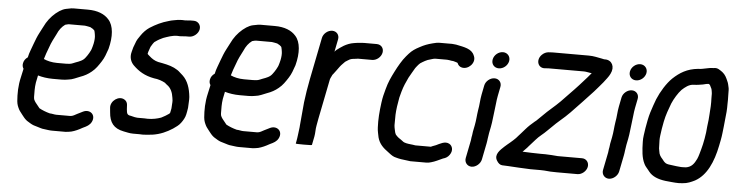

<svg xmlns="http://www.w3.org/2000/svg" viewBox="-52 -1011 5565 1456"><g transform="rotate(5 2730.5 -283.0)"><path d="M346.4 58C316.2 50.1 287.8 38.8 264.8 26L232 -15C226.1 -22.3 223.9 -28.2 219.4 -37C215.9 -48.7 216.2 -63.7 216.4 -82C215.7 -119.3 216.3 -152.7 227.3 -197L232.1 -221C264.3 -211.3 304.4 -205 345.9 -205H411.9C430.4 -205 447.6 -206.9 463.9 -210C495.1 -212.8 523.5 -228.4 549.5 -238C583.1 -249.7 610.3 -264.5 636.1 -286C665.1 -308.8 684.4 -338.3 704.9 -370C723.8 -398.9 734.5 -430.4 747.4 -468C772.4 -563.4 766.8 -646.2 725.9 -691C693.7 -728.3 640.7 -751 564.9 -751H457.9C445.9 -751 433.3 -749.3 419.9 -746L399.1 -742C383.8 -738.7 367.7 -731.7 350.9 -721C313.8 -696.8 280.8 -662.5 256.2 -622C242.5 -599.2 228.1 -566.1 214.2 -542C200.7 -516.7 189.5 -487.7 178.2 -457C166.6 -421.6 150.8 -389.8 143.1 -351C125.3 -339 114.5 -323.3 110.7 -304C107.5 -288 110 -274 118.3 -262L115.7 -249C111.4 -231 107.8 -214.3 104.7 -199C87.8 -128.9 88.3 -67.8 92.6 -13C95.1 13.8 102.9 30.4 112.2 49C119.4 62.6 131.6 75.1 140.4 88L154 105C159.9 112.3 165.7 118.3 171.4 123C181.3 132.7 197.3 139.3 209.5 148C223.4 156.4 241 162.5 259.7 167C279 172.1 293.4 179.5 316.9 181C336.5 183.2 353.3 187 374.7 187H477.7C491.3 187 508.1 182.8 520.9 181C546.8 174.8 579 159.7 600.7 147C603.7 145 606.3 143.7 608.5 143C633.6 131.5 656.7 120 669.7 94C696.9 39.5 647.3 -2.5 595.4 23C582.1 30.8 567.3 36 553.2 44C540.2 51 520.4 64 502.2 64H396.2C380.1 64 363.4 58 346.4 58ZM433.4 -628H553.4C560.4 -626.7 565.9 -625.8 569.9 -625.5C578.9 -624.7 587.7 -621.2 596.8 -620L597.6 -619L613.8 -610C617.9 -607.3 621.9 -604 625.8 -600C626.7 -598 627.7 -596.3 628.8 -595C631.9 -587.2 633.2 -572 634.8 -565C638.4 -547.1 636.3 -522.2 631.4 -498C628.6 -483.9 623.7 -468.1 620 -456L616 -446C608 -431 602.5 -418.3 593 -405.5C584.3 -393.8 577.7 -382.4 566.5 -373C543.8 -354.1 513.9 -348.2 487.1 -336C473.3 -329.7 455 -328 436.5 -328H367.5C328.1 -328 291 -337.1 265.7 -349C270.2 -365 274.7 -379.3 279.3 -392L296.4 -438C310.8 -480.7 325.9 -506.9 344.6 -544C358.9 -577.8 378.5 -603.6 404.2 -622H405.2C413.9 -623.7 424.1 -628 433.4 -628Z M1373.1 -737H1350.1C1338.1 -737 1321.6 -734 1307.5 -734C1298.3 -734.7 1290.1 -735 1282.7 -735C1272.1 -735 1261.9 -734.3 1252.3 -733C1228.2 -727.9 1208.4 -726.6 1185.5 -719C1130.7 -704.2 1086.4 -681.8 1042.6 -654C1018.8 -638.2 996.2 -614.4 979.8 -590C966.2 -571.6 952.5 -551.3 945.4 -528C936.6 -507.2 928.8 -485 924 -461C911.4 -415.5 928.7 -380 950.7 -359C991.1 -319.5 1037.7 -289.2 1110.1 -276C1143.2 -272.9 1174 -261.6 1196.7 -249C1201.1 -243.5 1207.6 -239.1 1212.9 -235C1242.3 -214.9 1256.8 -180.7 1262.1 -141L1265 -120C1265.8 -102.5 1262 -78 1262 -60L1255.4 -27L1249.8 -19C1232.5 -6.3 1210.9 5.9 1190.8 16C1162 26.7 1126.6 34 1090.2 34C1082.3 33.3 1073.4 33 1063.4 33H1013.4C1009.4 33 1005.8 32.7 1002.6 32L989 30C980.9 27.3 971.3 25 960.4 23C929.7 19.5 929.4 6.2 925.8 -24L923.8 -59C922.3 -75 914.9 -87.2 901.6 -95.5C856.8 -123.5 793.8 -76.5 798 -25L801.2 9C806.9 86.7 838.8 129.9 915.1 145C940.6 149.1 959 156 988.9 156H1038.9C1046.9 156 1054.1 156.3 1060.7 157C1079.5 157 1098.6 154.5 1114.5 153L1134.9 151C1195.3 142 1242.4 120.1 1287.8 91C1309.9 75.5 1329.4 62.9 1344.6 42C1358 24 1372.9 0.5 1378 -25L1382.2 -46C1384.2 -56 1385.8 -65.7 1387 -75C1387 -100.6 1391.6 -134.5 1389.5 -158C1383 -223.1 1364.8 -280 1323.5 -318C1309.6 -331.5 1303.1 -335 1292.1 -346C1279.2 -356.8 1269 -360 1254.7 -369C1219.4 -385.9 1176.5 -393.5 1131.3 -402C1103.9 -408.4 1081.8 -423.2 1064.6 -439C1058.9 -444.5 1051.2 -449.5 1046 -456L1049 -471C1052.9 -483 1059.2 -498 1063 -511C1071.4 -523.1 1082.6 -548.5 1096.8 -555C1114.1 -567.9 1133.2 -577.9 1153.2 -587C1184.7 -598 1219.8 -612 1258.2 -612C1264.2 -612 1270.8 -611.7 1278 -611C1293.6 -611 1311.3 -614 1325.6 -614H1348.6C1381.6 -614 1416.2 -642 1422.8 -675C1429.3 -708 1406.2 -737 1373.1 -737Z M1769.4 58C1739.2 50.1 1710.8 38.8 1687.8 26L1655 -15C1649.1 -22.3 1646.9 -28.2 1642.4 -37C1638.9 -48.7 1639.2 -63.7 1639.4 -82C1638.7 -119.3 1639.3 -152.7 1650.3 -197L1655.1 -221C1687.3 -211.3 1727.4 -205 1768.9 -205H1834.9C1853.4 -205 1870.6 -206.9 1886.9 -210C1918.1 -212.8 1946.5 -228.4 1972.5 -238C2006.1 -249.7 2033.3 -264.5 2059.1 -286C2088.1 -308.8 2107.4 -338.3 2127.9 -370C2146.8 -398.9 2157.5 -430.4 2170.4 -468C2195.4 -563.4 2189.8 -646.2 2148.9 -691C2116.7 -728.3 2063.7 -751 1987.9 -751H1880.9C1868.9 -751 1856.3 -749.3 1842.9 -746L1822.1 -742C1806.8 -738.7 1790.7 -731.7 1773.9 -721C1736.8 -696.8 1703.8 -662.5 1679.2 -622C1665.5 -599.2 1651.1 -566.1 1637.2 -542C1623.7 -516.7 1612.5 -487.7 1601.2 -457C1589.6 -421.6 1573.8 -389.8 1566.1 -351C1548.3 -339 1537.5 -323.3 1533.7 -304C1530.5 -288 1533 -274 1541.3 -262L1538.7 -249C1534.4 -231 1530.8 -214.3 1527.7 -199C1510.8 -128.9 1511.3 -67.8 1515.6 -13C1518.1 13.8 1525.9 30.4 1535.2 49C1542.4 62.6 1554.6 75.1 1563.4 88L1577 105C1582.9 112.3 1588.7 118.3 1594.4 123C1604.3 132.7 1620.3 139.3 1632.5 148C1646.4 156.4 1664 162.5 1682.7 167C1702 172.1 1716.4 179.5 1739.9 181C1759.5 183.2 1776.3 187 1797.7 187H1900.7C1914.3 187 1931.1 182.8 1943.9 181C1969.8 174.8 2002 159.7 2023.7 147C2026.7 145 2029.3 143.7 2031.5 143C2056.6 131.5 2079.7 120 2092.7 94C2119.9 39.5 2070.3 -2.5 2018.4 23C2005.1 30.8 1990.3 36 1976.2 44C1963.2 51 1943.4 64 1925.2 64H1819.2C1803.1 64 1786.4 58 1769.4 58ZM1856.4 -628H1976.4C1983.4 -626.7 1988.9 -625.8 1992.9 -625.5C2001.9 -624.7 2010.7 -621.2 2019.8 -620L2020.6 -619L2036.8 -610C2040.9 -607.3 2044.9 -604 2048.8 -600C2049.7 -598 2050.7 -596.3 2051.8 -595C2054.9 -587.2 2056.2 -572 2057.8 -565C2061.4 -547.1 2059.3 -522.2 2054.4 -498C2051.6 -483.9 2046.7 -468.1 2043 -456L2039 -446C2031 -431 2025.5 -418.3 2016 -405.5C2007.3 -393.8 2000.7 -382.4 1989.5 -373C1966.8 -354.1 1936.9 -348.2 1910.1 -336C1896.3 -329.7 1878 -328 1859.5 -328H1790.5C1751.1 -328 1714 -337.1 1688.7 -349C1693.2 -365 1697.7 -379.3 1702.3 -392L1719.4 -438C1733.8 -480.7 1748.9 -506.9 1767.6 -544C1781.9 -577.8 1801.5 -603.6 1827.2 -622H1828.2C1836.9 -623.7 1847.1 -628 1856.4 -628Z M2352.1 -692 2288.3 -372C2276.2 -311.6 2266.5 -249.1 2259.7 -194C2254.8 -131.6 2248 -71.7 2243.2 -11C2243.5 -9 2243.4 -7 2243 -5C2237.4 33.8 2234.8 71.3 2227.2 109L2224.4 123C2224 125 2244.2 126 2284.8 126C2326.2 126 2347 125 2347.4 123L2360.2 59C2366.2 29.3 2363.2 4.1 2369.4 -27C2372.2 -44.3 2375.4 -62 2379 -80L2439.7 -384C2441.6 -393.8 2454.8 -414.7 2455.8 -420C2457.6 -422 2459.8 -424.7 2462.4 -428C2480.2 -452.3 2489.5 -463.1 2506.2 -487C2519 -503.9 2529.5 -511.8 2543.2 -527C2556.7 -534.9 2566.8 -543.2 2577.4 -548C2590.8 -554.1 2608.3 -555.1 2625.2 -557L2637.6 -559H2745.6C2779.7 -559 2813.1 -586.5 2819.9 -620.5C2826.7 -654.5 2804.3 -682 2770.2 -682H2675.2C2667.8 -682 2660.8 -681.7 2654 -681C2646.6 -681 2639.2 -680.3 2631.6 -679L2615.2 -677C2608.9 -675.7 2602.7 -674.7 2596.6 -674C2568.7 -669.8 2544.2 -659.4 2522.2 -647L2494.6 -629C2479 -618.2 2464.2 -607.7 2456 -596L2475.1 -692C2481.8 -725.3 2459.3 -753 2425.8 -753C2392.4 -753 2358.8 -725.3 2352.1 -692Z M3513.4 -653 3510 -661C3490.1 -709.3 3433.5 -716.9 3370.7 -730L3351.1 -732C3342.1 -733.3 3332.5 -733.7 3322.3 -733H3248.3C3228.1 -733 3209.3 -729.1 3191.5 -724C3154.8 -714.5 3129.1 -704.9 3096.2 -687C3063.6 -669.9 3041.3 -655.6 3017.6 -629L2999.4 -608C2972.3 -576.8 2943.7 -526.4 2922.8 -485C2900.1 -440 2881.6 -402 2867.5 -348C2856 -305 2850.8 -288.2 2844.5 -243C2834.8 -171.4 2830.6 -112.6 2833.6 -53C2834.2 -25.2 2841.8 -1 2845.6 22C2859.1 71.8 2890.1 99.9 2929.4 128L2939.9 136C2954.2 147.1 2971.4 159.3 2991.5 163C3014.9 170.1 3042.3 174.1 3070.7 177L3086.3 179C3095.2 181 3105.7 181.7 3117.9 181H3220.9C3234.9 181 3247.6 179 3259.1 175C3287.9 167.5 3317.8 151.9 3344.1 140C3344.9 139.3 3345.6 139 3346.3 139C3367.4 133.3 3382.7 124.1 3395.3 106C3420.3 70.3 3407.2 36.2 3384.3 23.5C3350.7 4.9 3312.2 30.4 3284.4 43C3273 48.2 3258.3 51.6 3247.4 58H3128.4C3122 56.7 3115.9 55.7 3110 55L3092.4 53C3071.3 50.6 3043.4 47 3031.8 36C3020.8 26.6 3011 21.3 2999.4 13C2992 8.9 2987.2 1.7 2980.8 -4C2973.7 -9.4 2971.6 -17.4 2968.2 -26C2965 -43.4 2959.3 -59.6 2958.2 -81C2958.2 -108.7 2958.4 -130.5 2958.9 -160C2960.1 -195.8 2968 -250.4 2976.5 -293C2979.7 -305.7 2983.7 -320.7 2988.5 -338C3000.8 -381.7 3015 -412.1 3032.6 -449C3042.8 -468.7 3067.6 -509.2 3077 -526L3087.8 -540C3096.8 -550.7 3102 -557.7 3110.8 -565C3130.5 -577.8 3159.7 -596.1 3185 -601C3195.4 -603.8 3211 -610 3223.8 -610H3303.8C3306.6 -610.7 3309.3 -610.7 3311.8 -610L3330.4 -608C3339.5 -606.1 3350.1 -604 3359.6 -604C3369.7 -600.4 3384 -598.2 3393.4 -593C3399.9 -576.8 3409.5 -565.7 3428 -561C3477.4 -548.5 3532.7 -603.6 3513.4 -653Z M3609.8 -440 3595.9 -370C3587.6 -328.7 3588 -290.5 3579.9 -250C3573.2 -207.7 3572.9 -174.8 3564.4 -132L3554.8 -84C3552.8 -74 3551.6 -64.7 3551.2 -56L3548.4 -42C3546.7 -33.3 3545.6 -24.7 3545.2 -16L3518 120C3511.5 153 3534.6 182 3567.7 182C3600.7 182 3634.5 153 3641 120L3665.8 -4C3669.4 -16.9 3668.9 -29.5 3671.4 -42C3674 -54.9 3675.1 -70.8 3677.8 -84L3687.4 -132C3696.3 -176.8 3697.2 -210.6 3703.9 -255C3709.9 -292.7 3711.2 -331.7 3718.9 -370L3732.8 -440C3739.5 -473.3 3717 -501 3683.5 -501C3650.1 -501 3616.5 -473.3 3609.8 -440ZM3656.4 -643C3649.3 -607.8 3672.7 -579 3708.1 -579C3742.1 -579 3774.9 -605.8 3781.8 -640C3788.7 -674.8 3764.3 -704 3730 -704C3696.1 -704 3663.2 -677.2 3656.4 -643Z M4445.6 107C4452.2 74 4430.1 45 4397 45H4212C4180.4 42.9 4149 39 4116.2 39H4080.2C4034.1 39 3995.1 36.6 3949 35H3943C3958.6 17.6 3971.1 8.2 3986.2 -11C4002.1 -29.4 4014.6 -41.9 4032.6 -63C4058.2 -93.4 4089.8 -113.2 4116.2 -141L4147.1 -171C4157.1 -181 4167.1 -190.7 4176.9 -200L4206.1 -226C4229.3 -245.3 4257.8 -271.6 4279.7 -294C4331.2 -347.4 4392.7 -412.2 4443.2 -467C4464.1 -492.1 4488.8 -517.8 4508.4 -543C4524.9 -565.6 4544.8 -587.5 4556.2 -612C4584.4 -666.8 4557.7 -717 4506.1 -717H4498.1C4493.1 -718.3 4487 -719.7 4479.9 -721C4446.9 -726.7 4418.6 -735 4379.7 -735H4107.7C4101.7 -735 4093.7 -734.7 4083.5 -734L4071.3 -733C4054.3 -731 4038.9 -723.5 4025.3 -710.5C3981.9 -669 4002.9 -605.8 4056.8 -610L4069 -611C4075.8 -611.7 4080.5 -612 4083.2 -612H4355.2C4360.5 -612 4364.8 -611.7 4368 -611C4378.8 -608.5 4392.3 -607.8 4402.8 -605C4406.1 -605 4409.7 -604.7 4413.6 -604C4395.9 -581.9 4375 -558.5 4356.4 -538C4320 -496 4268.4 -442.9 4229.5 -403C4189.7 -359.1 4144.9 -320.5 4101.3 -282C4080.9 -263 4056.5 -237.9 4036.7 -219C4029.9 -211.7 4022.7 -205.3 4014.9 -200C4004.4 -190.7 3993.1 -180.7 3980.9 -170C3961.5 -152.2 3937.5 -123 3919.6 -103C3907.1 -90.4 3896.4 -76.2 3884.8 -64C3872.4 -52.7 3859 -37.9 3844.4 -27L3821.6 -8C3815.2 -2.7 3808.7 3 3802.2 9C3773.4 35.9 3730 73.6 3755.4 118C3767.3 138.7 3781.5 149.7 3797.9 151C3805.2 151 3812.8 151.3 3820.7 152C3827.3 152 3834.6 152.3 3842.5 153C3895.1 156.8 3958.3 159.6 4013.7 162H4091.7C4101.7 162 4111.3 162.3 4120.5 163C4149.8 166.8 4182.7 168 4216.5 168H4372.5C4405.5 168 4439 140 4445.6 107Z M4654.8 -440 4640.9 -370C4632.6 -328.7 4633 -290.5 4624.9 -250C4618.2 -207.7 4617.9 -174.8 4609.4 -132L4599.8 -84C4597.8 -74 4596.6 -64.7 4596.2 -56L4593.4 -42C4591.7 -33.3 4590.6 -24.7 4590.2 -16L4563 120C4556.5 153 4579.6 182 4612.7 182C4645.7 182 4679.5 153 4686 120L4710.8 -4C4714.4 -16.9 4713.9 -29.5 4716.4 -42C4719 -54.9 4720.1 -70.8 4722.8 -84L4732.4 -132C4741.3 -176.8 4742.2 -210.6 4748.9 -255C4754.9 -292.7 4756.2 -331.7 4763.9 -370L4777.8 -440C4784.5 -473.3 4762 -501 4728.5 -501C4695.1 -501 4661.5 -473.3 4654.8 -440ZM4701.4 -643C4694.3 -607.8 4717.7 -579 4753.1 -579C4787.1 -579 4819.9 -605.8 4826.8 -640C4833.7 -674.8 4809.3 -704 4775 -704C4741.1 -704 4708.2 -677.2 4701.4 -643Z M5215.1 -707C5131.4 -698.8 5076.6 -664.4 5025 -616C4983.9 -576.3 4942.8 -509.8 4917.6 -449L4900.1 -401C4887.2 -364.7 4875.6 -328.8 4867.1 -286C4863 -265.3 4859.2 -245 4855.9 -225C4850.9 -186.2 4843.1 -151 4844.8 -119C4846.2 -54.6 4849.6 2.2 4872.6 47C4880.2 63.2 4890.3 72.9 4900.8 86L4914.4 103C4940.6 135.7 4984.3 153.7 5040.9 161C5076.6 163.8 5106.8 169 5145.3 169C5155.4 168.3 5164.9 167.7 5173.7 167C5209.3 165 5238.2 151.4 5265.4 138C5352.1 90.5 5399 -15 5423.9 -140L5432.9 -185C5439.7 -219 5442.9 -257 5446.7 -289L5451.7 -339C5457.2 -383 5460.3 -419.8 5459.8 -460C5459.8 -483.1 5461.5 -503.4 5459.8 -525C5458.3 -544.9 5460.8 -562.7 5458 -581C5453.1 -600.3 5451.5 -617.3 5443.4 -633C5432.3 -659.1 5422.6 -680.8 5399.5 -699C5379.8 -711.8 5362.3 -730.3 5330.3 -723H5328.3C5288.7 -723 5254 -707 5215.1 -707ZM5305.8 -600C5307.8 -598.4 5312.5 -595.4 5314.4 -593C5319.8 -582.5 5323.3 -573.6 5328.6 -564C5331 -556 5331.9 -547 5333.4 -538C5336.1 -524.7 5333.2 -509.5 5334.6 -494C5336.6 -455.1 5334.3 -410.9 5330.5 -368L5327.5 -328L5321.3 -277C5319.2 -248.9 5316 -215.2 5309.9 -185L5300.9 -140C5298.4 -127.3 5295.3 -115 5291.6 -103C5284.4 -78.7 5277.5 -48 5267.2 -26C5249.2 11.2 5229.8 38.3 5188 45C5181.3 45 5173.9 45.3 5165.8 46H5149.8C5129 43.9 5100.2 41.9 5079.4 38C5064.8 36.3 5045 34.5 5033.4 28C5021.2 20.1 5013.2 10.6 5005.2 -1C4990.6 -16.7 4978.4 -33 4975.8 -59C4971.8 -75.2 4971.4 -83.8 4971.2 -106C4970.4 -131.8 4968.6 -150.1 4972.7 -179C4976.3 -210.6 4982.8 -249.5 4989.9 -285C5000.7 -338.9 5017.1 -381.1 5034.2 -427C5050.2 -464.9 5078.2 -510.7 5103.2 -537C5126.2 -557.9 5155.8 -584 5194.6 -584C5216.7 -584 5240.4 -588.9 5261.2 -592C5273.9 -595.3 5291.2 -600 5303.8 -600Z"/></g></svg>

Font: Smoothie
Style: It
Weight: 400
Foundry: Cannot Into Space Fonts
Version: Version 0.8